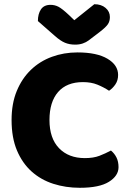

<svg xmlns="http://www.w3.org/2000/svg" viewBox="-20 -874 611 912"><path d="M374 -484Q297 -484 256 -437Q215 -390 215 -304Q215 -217 260.5 -170Q306 -123 383 -123Q424 -123 452.5 -134Q481 -145 507 -159Q524 -145 533.5 -125.5Q543 -106 543 -80Q543 -39 497.5 -10.5Q452 18 359 18Q292 18 233 -1Q174 -20 130 -59.5Q86 -99 60.5 -159.5Q35 -220 35 -304Q35 -382 59.5 -441.5Q84 -501 126.5 -542Q169 -583 226 -604Q283 -625 348 -625Q440 -625 490.5 -595Q541 -565 541 -518Q541 -492 528 -473Q515 -454 498 -443Q472 -460 442.5 -472Q413 -484 374 -484ZM333 -778 428 -854Q461 -854 481.5 -836.5Q502 -819 502 -793Q502 -773 492.5 -759Q483 -745 456 -724L401 -682Q389 -673 373 -667.5Q357 -662 337 -662Q310 -662 288.5 -671Q267 -680 241 -703L160 -774Q160 -808 174.5 -829.5Q189 -851 220 -851Q240 -851 257.5 -842Q275 -833 307 -803Z"/></svg>

Font: Baloo Bhai
Style: Regular
Weight: 400
Designer: Supriya Tembe, Noopur Datye and Ek Type
Foundry: Ek Type
Version: Version 1.443;PS 1.000;hotconv 16.6.51;makeotf.lib2.5.65220;